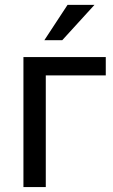

<svg xmlns="http://www.w3.org/2000/svg" viewBox="-20 -760 459 780"><path d="M409.7 -453.6V-528.3H75.2V0H166V-453.6ZM254.4 -740.2 160.2 -596.7H232.9L363.8 -740.2Z"/></svg>

Font: Roboto1
Style: rg
Weight: 400
Designer: Google
Version: Version 2.137; 2017